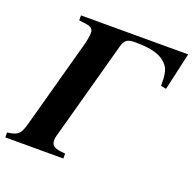

<svg xmlns="http://www.w3.org/2000/svg" viewBox="-132 -791 922 914"><g transform="rotate(20 328.5 -334.5)"><path d="M670 -669H127V-644L158 -640C189 -636 200 -627 200 -607C200 -592 196 -569 190 -546L69 -104C54 -49 45 -31 -13 -25V0H281V-25C225 -29 210 -38 210 -69C210 -82 217 -102 225 -132L350 -589C360 -627 372 -637 413 -637C497 -637 548 -624 580 -584C596 -564 600 -535 600 -484L627 -479Z"/></g></svg>

Font: XITS
Style: Bold Italic
Weight: 700
Italic angle: -16.33°
Designer: MicroPress Inc., with final additions and corrections provided by Coen Hoffman, Elsevier (retired)
Version: Version 1.302